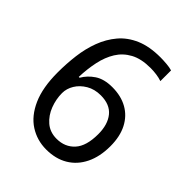

<svg xmlns="http://www.w3.org/2000/svg" viewBox="-207 -840 965 965"><g transform="rotate(45 275.5 -357.0)"><path d="M288 10Q223 10 170 -24Q117 -58 86 -128Q55 -198 55 -305Q55 -367 62.5 -427Q70 -487 90 -540.5Q110 -594 145 -635.5Q180 -677 234.5 -700.5Q289 -724 367 -724Q386 -724 410.5 -722Q435 -720 451 -715V-639Q434 -645 412.5 -648Q391 -651 370 -651Q304 -651 261.5 -628Q219 -605 194.5 -565.5Q170 -526 159 -474Q148 -422 146 -364H152Q172 -399 208 -423Q244 -447 302 -447Q364 -447 409.5 -421.5Q455 -396 480 -347.5Q505 -299 505 -230Q505 -156 478.5 -102Q452 -48 403.5 -19Q355 10 288 10ZM287 -65Q346 -65 382.5 -105Q419 -145 419 -230Q419 -298 387 -337.5Q355 -377 290 -377Q246 -377 213 -357.5Q180 -338 162 -308.5Q144 -279 144 -247Q144 -204 160 -162Q176 -120 208 -92.5Q240 -65 287 -65Z"/></g></svg>

Font: hextelugu15
Style: Book
Weight: 400
Designer: Jelle Bosma - Monotype Design Team
Foundry: Monotype Imaging Inc.
Version: Version 2.003